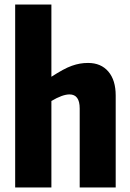

<svg xmlns="http://www.w3.org/2000/svg" viewBox="-20 -828 576 848"><path d="M47 -808H207V-489Q235 -507 257 -519Q279 -531 297.5 -537.5Q316 -544 333 -547Q350 -550 369 -550Q426 -550 458.5 -512Q491 -474 491 -406V0H332V-349Q332 -411 287 -411Q256 -411 207 -382V0H47Z"/></svg>

Font: Encode Sans Compressed
Style: ExtraBold
Weight: 800
Designer: Pablo Impallari, Andres Torresi
Foundry: Pablo Impallari, Andres Torresi
Version: Version 1.000; ttfautohint (v1.00) -l 8 -r 50 -G 200 -x 14 -